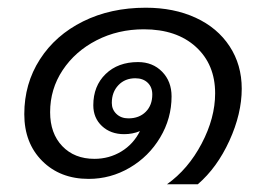

<svg xmlns="http://www.w3.org/2000/svg" viewBox="-20 -454 711 498"><path d="M607 -224Q607 -159 575 -89Q543 -19 493 24H413Q468 -15 503 -81.5Q538 -148 538 -212Q538 -287 488 -332.5Q438 -378 353 -378Q286 -378 230.5 -349.5Q175 -321 142.5 -272Q110 -223 110 -163Q110 -108 141.5 -75Q173 -42 225 -42Q263 -42 294.5 -61Q326 -80 343 -114Q324 -106 302 -106Q267 -106 244.5 -127Q222 -148 222 -181Q222 -231 254 -262Q286 -293 338 -293Q376 -293 400.5 -268Q425 -243 425 -204Q425 -147 395.5 -97.5Q366 -48 316.5 -19Q267 10 210 10Q136 10 89.5 -36.5Q43 -83 43 -158Q43 -237 83.5 -300Q124 -363 195.5 -398.5Q267 -434 358 -434Q431 -434 487.5 -408Q544 -382 575.5 -334Q607 -286 607 -224ZM313 -147Q341 -147 358 -164Q375 -181 375 -209Q375 -228 363 -239.5Q351 -251 331 -251Q304 -251 287 -233Q270 -215 270 -187Q270 -170 282 -158.5Q294 -147 313 -147Z"/></svg>

Font: Sarabun Light
Style: Italic
Weight: 300
Italic angle: -10°
Designer: Suppakit Chalermlarp | Katatrad Co.,Ltd.
Foundry: Cadson Demak Co.,Ltd.
Version: Version 1.000; ttfautohint (v1.6)